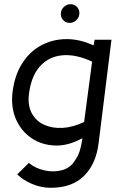

<svg xmlns="http://www.w3.org/2000/svg" viewBox="-20 -689 573 913"><path d="M221 204Q175 204 132 185.5Q89 167 62 140L117 86Q149 112 192.5 121.5Q236 131 276 120Q316 109 337 73Q352 52 359.5 27.5Q367 3 372 -32Q305 5 242.5 3Q180 1 131.5 -31Q83 -63 57.5 -118.5Q32 -174 39 -245Q48 -327 83.5 -384.5Q119 -442 173.5 -472Q228 -502 293 -503Q358 -504 425 -473L430 -500H510L449 -9Q437 90 380 147Q323 204 221 204ZM117 -236Q112 -184 132.5 -148Q153 -112 191.5 -95Q230 -78 279 -81Q328 -84 380 -109L418 -396Q341 -432 276 -426Q211 -420 169 -372.5Q127 -325 117 -236ZM311 -580Q292 -580 279.5 -594.5Q267 -609 270 -629Q271 -645 285 -657Q299 -669 315 -669Q335 -669 347.5 -654.5Q360 -640 357 -620Q355 -604 341.5 -592Q328 -580 311 -580Z"/></svg>

Font: Kulim Park
Style: Italic
Weight: 400
Italic angle: -8°
Designer: Noponies / Dale Sattler
Foundry: Noponies
Version: Version 1.000; ttfautohint (v1.8.3)